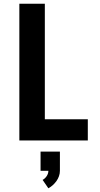

<svg xmlns="http://www.w3.org/2000/svg" viewBox="-20 -755 540 1032"><path d="M84 0V-735H221V-114H452V0ZM240 257 209 212Q222 205 231 191.5Q240 178 240 163H198V60H302V163Q302 178 297 192Q292 206 283.5 218Q275 230 264 240Q253 250 240 257Z"/></svg>

Font: Iosevka SS04 Heavy
Style: Regular
Weight: 900
Monospace: yes
Designer: Belleve Invis
Foundry: Belleve Invis
Version: Version 19.0.0; ttfautohint (v1.8.4)